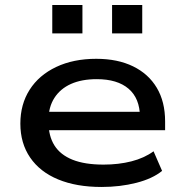

<svg xmlns="http://www.w3.org/2000/svg" viewBox="-20 -735 728 764"><path d="M384 9Q284 9 211.5 -21Q139 -51 100 -108Q61 -165 61 -243Q61 -320 98 -378Q135 -436 203.5 -468.5Q272 -501 363 -501Q448 -501 509.5 -471Q571 -441 604 -385.5Q637 -330 637 -252V-217H149V-290H560L537 -271Q536 -344 491.5 -382Q447 -420 365 -420Q305 -420 262.5 -401Q220 -382 196.5 -345.5Q173 -309 173 -258V-249Q173 -194 196.5 -156.5Q220 -119 268.5 -99.5Q317 -80 392 -80Q452 -80 503 -93Q554 -106 591 -133L625 -55Q587 -24 522.5 -7.5Q458 9 384 9ZM426 -602V-715H546V-602ZM188 -602V-715H308V-602Z"/></svg>

Font: Nunito Sans 10pt Expanded SemiBold
Style: Regular
Weight: 600
Width: 7
Designer: Vernon Adams
Foundry: Vernon Adams
Version: Version 3.101;gftools[0.9.27]